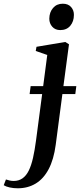

<svg xmlns="http://www.w3.org/2000/svg" viewBox="-145 -760 431 1034"><path d="M-49.5 254Q-72.5 254 -92.8 249.5Q-113 245 -125 237.5L-113 206.5Q-105 209.5 -93.5 212Q-82 214.5 -71.5 214.5Q-43.5 214.5 -23.5 200.2Q-3.5 186 10 158.5Q23.5 131 32.8 90.2Q42 49.5 49 -3.5L82 -253.5H14.5L20 -296H87.5L109.5 -464L47.5 -485.5L51.5 -508L206.5 -534L226.5 -521.5L196.5 -296H266L260.5 -253.5H191L155 20Q144.5 99 117 151Q89.5 203 47.2 228.5Q5 254 -49.5 254ZM179.5 -598Q152.5 -598 136.5 -616Q120.5 -634 120.5 -659.5Q121 -694.5 140.8 -717.2Q160.5 -740 193 -740Q222.5 -740 238 -722Q253.5 -704 253 -679.5Q253 -644.5 233.5 -621.2Q214 -598 179.5 -598Z"/></svg>

Font: Merriweather 96pt Medium
Style: Italic
Weight: 500
Italic angle: -7.8°
Version: Version 2.101